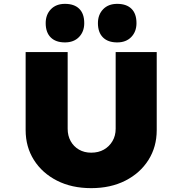

<svg xmlns="http://www.w3.org/2000/svg" viewBox="-20 -970 946 996"><path d="M453 6Q352 6 275.5 -33Q199 -72 156 -140Q113 -208 113 -295V-700H331V-302Q331 -266 346.5 -238Q362 -210 389.5 -194Q417 -178 453 -178Q491 -178 519 -194Q547 -210 563.5 -238Q580 -266 580 -302V-700H793V-295Q793 -208 750 -140Q707 -72 630.5 -33Q554 6 453 6ZM588 -750Q540 -750 514 -776Q488 -802 488 -850Q488 -894 515 -922Q542 -950 588 -950Q636 -950 662 -924.5Q688 -899 688 -850Q688 -806 661 -778Q634 -750 588 -750ZM317 -750Q269 -750 243 -776Q217 -802 217 -850Q217 -894 244 -922Q271 -950 317 -950Q365 -950 391 -924.5Q417 -899 417 -850Q417 -806 390 -778Q363 -750 317 -750Z"/></svg>

Font: Lexend Exa Black
Style: Regular
Weight: 900
Designer: Bonnie Shaver-Troup, Thomas Jockin
Foundry: Lexend
Version: Version 1.007